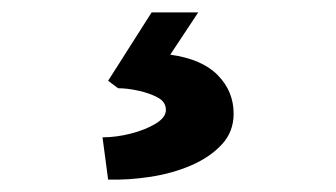

<svg xmlns="http://www.w3.org/2000/svg" viewBox="-20 -44 540 309"><path d="M145 177Q167 177 190.5 171Q214 165 230.5 155Q247 145 247 133Q247 120 234 113Q221 106 203 102Q185 98 170 98L154 86L224 -24H299L254 44Q305 51 330.5 77Q356 103 356 139Q356 168 337 188.5Q318 209 288 222Q258 235 222.5 240.5Q187 246 154 245Z"/></svg>

Font: Mach SemiBold
Style: Regular
Weight: 600
Version: Version 1.002